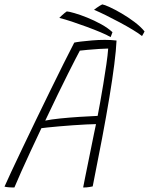

<svg xmlns="http://www.w3.org/2000/svg" viewBox="-44 -846 678 874"><path d="M21.5 7.5Q14.5 7.5 7.8 7.2Q1 7 -5 6.5Q-11 6 -15.8 5.2Q-20.5 4.5 -23.5 3.5Q-14 -18 7.2 -63.8Q28.5 -109.5 57.5 -170.2Q86.5 -231 119.2 -298.8Q152 -366.5 184.5 -433Q217 -499.5 245.5 -556.5Q274 -613.5 294 -652Q301.5 -654 323.5 -656.8Q345.5 -659.5 374.8 -662Q404 -664.5 433 -664.5Q446 -664.5 460.8 -663.8Q475.5 -663 486.5 -661.5Q484.5 -617.5 476.2 -552.5Q468 -487.5 454 -403Q440 -318.5 420.8 -216.8Q401.5 -115 378 2.5Q371 4 363.8 5.2Q356.5 6.5 349.2 7Q342 7.5 334.5 7.5Q337 -7 343 -35.8Q349 -64.5 356.2 -100.8Q363.5 -137 370.8 -173Q378 -209 384 -238Q390 -267 393 -281Q377 -281 349 -279.5Q321 -278 288.2 -275.8Q255.5 -273.5 225 -270.8Q194.5 -268 172.5 -265.8Q150.5 -263.5 144.5 -262.5Q120 -211 95.8 -158.8Q71.5 -106.5 52 -62.8Q32.5 -19 21.5 7.5ZM162 -297Q188.5 -302.5 230.2 -306.8Q272 -311 317.5 -314Q363 -317 400.5 -318.5Q404.5 -338.5 411.5 -377.5Q418.5 -416.5 426.2 -463Q434 -509.5 440.2 -552.8Q446.5 -596 448.5 -625Q434 -625 407.2 -623.2Q380.5 -621.5 355.5 -619.2Q330.5 -617 319.5 -615.5Q313.5 -604.5 299.8 -578Q286 -551.5 265.8 -511Q245.5 -470.5 219.2 -416.5Q193 -362.5 162 -297ZM602.5 -682Q587.5 -694 560.2 -710.5Q533 -727 500.8 -744.2Q468.5 -761.5 437.5 -776.8Q406.5 -792 384 -801.5Q389.5 -806 396.5 -810.8Q403.5 -815.5 410.2 -819.8Q417 -824 421.5 -826Q431.5 -824.5 455.5 -813.5Q479.5 -802.5 509.5 -785Q539.5 -767.5 567.8 -746.2Q596 -725 614 -703Q613.5 -701.5 611 -697Q608.5 -692.5 606 -688Q603.5 -683.5 602.5 -682ZM459.5 -677Q443 -687 413.8 -699.2Q384.5 -711.5 350 -724.2Q315.5 -737 282.8 -747.8Q250 -758.5 226 -764.5Q231 -769.5 237.2 -775.5Q243.5 -781.5 249.8 -786.5Q256 -791.5 260 -794Q270 -793.5 295.2 -786.2Q320.5 -779 352.8 -766Q385 -753 416 -736Q447 -719 468 -699.5Q467.5 -697.5 464 -688.5Q460.5 -679.5 459.5 -677Z"/></svg>

Font: Grandstander Thin
Style: Italic
Weight: 100
Italic angle: -15°
Designer: Tyler Finck
Foundry: Etcetera Type Co
Version: Version 1.200